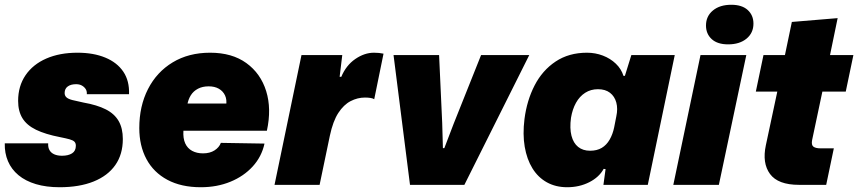

<svg xmlns="http://www.w3.org/2000/svg" viewBox="-20 -775 3598 805"><path d="M230 10Q174 10 130.5 -3Q87 -16 57.5 -40.5Q28 -65 13.5 -99Q-1 -133 0 -174H182Q181 -157 187.5 -145.5Q194 -134 207.5 -128Q221 -122 240 -122Q266 -122 282 -132Q298 -142 298 -164Q298 -175 292 -181Q286 -187 271.5 -191Q257 -195 232 -200Q170 -212 131 -231Q92 -250 74 -279.5Q56 -309 56 -352Q56 -414 87 -459.5Q118 -505 174 -529.5Q230 -554 305 -554Q372 -554 421.5 -533.5Q471 -513 497 -474.5Q523 -436 521 -380H344Q345 -393 339 -402Q333 -411 323 -416.5Q313 -422 299 -422Q277 -422 264 -412.5Q251 -403 251 -385Q251 -374 258.5 -367Q266 -360 283.5 -355.5Q301 -351 330 -345Q387 -335 423.5 -316.5Q460 -298 477.5 -267.5Q495 -237 495 -192Q495 -128 463.5 -83Q432 -38 372.5 -14Q313 10 230 10Z M822 10Q740 10 682 -21Q624 -52 594 -108Q564 -164 564 -238Q564 -330 600.5 -401.5Q637 -473 704 -513.5Q771 -554 861 -554Q953 -554 1013 -510.5Q1073 -467 1096 -393Q1119 -319 1099 -227H749Q747 -195 756.5 -174Q766 -153 785.5 -142.5Q805 -132 831 -132Q860 -132 879.5 -144.5Q899 -157 906 -176L1089 -173Q1077 -118 1039.5 -77Q1002 -36 946 -13Q890 10 822 10ZM765 -334 758 -341H935L928 -332Q932 -357 923.5 -375Q915 -393 897.5 -403Q880 -413 855 -413Q829 -413 810 -403Q791 -393 780 -375.5Q769 -358 765 -334Z M1131 0 1244 -544H1415L1404 -453H1411Q1431 -501 1469.5 -527.5Q1508 -554 1548 -554Q1559 -554 1569 -553Q1579 -552 1588 -550L1549 -359Q1543 -363 1532.5 -364.5Q1522 -366 1510 -366Q1479 -366 1450 -351Q1421 -336 1398.5 -301.5Q1376 -267 1363 -206L1320 0Z M1699 0 1630 -544H1821L1834 -260L1837 -154H1843L1882 -256L1997 -544H2199L1927 0Z M2358 10Q2310 10 2273 -10.5Q2236 -31 2212.5 -69Q2189 -107 2180 -159.5Q2171 -212 2179 -276Q2189 -354 2221.5 -417Q2254 -480 2309.5 -517Q2365 -554 2441 -554Q2476 -554 2507.5 -542Q2539 -530 2562 -508Q2585 -486 2594 -457H2600L2627 -544H2809L2696 0H2510L2519 -66L2511 -67Q2492 -32 2450.5 -11Q2409 10 2358 10ZM2454 -143Q2483 -143 2503 -155Q2523 -167 2536 -189.5Q2549 -212 2555 -241L2564 -287Q2571 -319 2564 -345Q2557 -371 2537.5 -386Q2518 -401 2487 -401Q2457 -401 2433.5 -386Q2410 -371 2395 -344Q2380 -317 2374 -281Q2368 -237 2376 -206Q2384 -175 2404 -159Q2424 -143 2454 -143Z M2803 0 2917 -544H3109L2994 0ZM3033 -589Q2988 -589 2964 -611Q2940 -633 2940 -668Q2940 -707 2969 -731Q2998 -755 3046 -755Q3091 -755 3115 -733Q3139 -711 3139 -676Q3139 -637 3110 -613Q3081 -589 3033 -589Z M3330 0Q3242 0 3208.5 -45.5Q3175 -91 3191 -166L3239 -391H3149L3181 -544H3271L3300 -683L3492 -699L3460 -544H3558L3526 -391H3428L3385 -188Q3381 -167 3390.5 -160Q3400 -153 3421 -153H3476L3444 0Z"/></svg>

Font: Mona Sans ExtraLight Black
Style: Italic
Weight: 900
Italic angle: -11.6951°
Version: Version 2.000